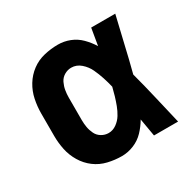

<svg xmlns="http://www.w3.org/2000/svg" viewBox="-125 -673 826 815"><g transform="rotate(-30 288.0 -265.0)"><path d="M252 8Q282 8 311 -4Q340 -16 361 -38Q382 -60 398 -87Q405 -43 413 0H531Q515 -67 499.5 -134Q484 -201 466 -268Q483 -333 498 -399Q513 -465 529 -530H411Q404 -489 397 -447Q381 -473 359.5 -494.5Q338 -516 310 -527Q282 -538 252 -538Q218 -538 184 -530Q150 -522 122.5 -501.5Q95 -481 77 -451.5Q59 -422 52 -388Q45 -354 45 -320V-210Q45 -176 52 -142.5Q59 -109 77 -79Q95 -49 122.5 -28.5Q150 -8 184 0Q218 8 252 8ZM252 -105Q234 -105 218 -114.5Q202 -124 194 -140.5Q186 -157 183 -174.5Q180 -192 180 -210V-320Q180 -338 183 -355.5Q186 -373 194 -389.5Q202 -406 218 -415.5Q234 -425 252 -425Q278 -425 298.5 -407Q319 -389 330 -365.5Q341 -342 349 -317.5Q357 -293 363 -268Q358 -247 352 -227Q346 -207 338.5 -187Q331 -167 320 -149Q309 -131 291 -118Q273 -105 252 -105Z"/></g></svg>

Font: Iosevka Sparkle Extrabold
Style: Regular
Weight: 800
Designer: Belleve Invis
Foundry: Belleve Invis
Version: Version 4.5.0; ttfautohint (v1.8.3)